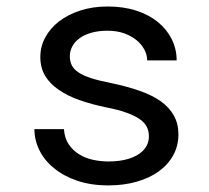

<svg xmlns="http://www.w3.org/2000/svg" viewBox="-20 -558 640 588"><path d="M436 -140.1Q436 -127.4 431.2 -116.2Q426.3 -105 417 -95.7Q401.9 -80.6 375 -72Q348.1 -63.5 312 -63.5Q289.1 -63.5 265.6 -68.4Q242.2 -73.2 223.1 -85Q203.6 -96.7 190.7 -115.7Q177.7 -134.8 175.8 -162.6H85.4Q85.4 -128.9 100.8 -97.7Q116.2 -66.4 145.5 -43Q174.3 -19 216.3 -4.6Q258.3 9.8 312 9.8Q358.9 9.8 398.4 -1.5Q438 -12.7 466.3 -33.2Q494.6 -53.7 510.5 -82.5Q526.4 -111.3 526.4 -146.5Q526.4 -179.2 512.5 -204.1Q498.5 -229 472.2 -248Q445.8 -266.6 407.2 -280Q368.7 -293.5 319.8 -303.7Q282.7 -311 258.5 -318.8Q234.4 -326.7 220.2 -336.4Q205.6 -346.2 199.7 -358.4Q193.8 -370.6 193.8 -386.2Q193.8 -401.4 201.2 -415.5Q208.5 -429.7 223.1 -440.4Q237.3 -451.2 259 -457.5Q280.8 -463.9 309.6 -463.9Q337.4 -463.9 359.6 -456.1Q381.8 -448.2 397.5 -435.5Q413.1 -422.9 421.9 -406.5Q430.7 -390.1 430.7 -373H521Q521 -407.7 506.1 -437.7Q491.2 -467.8 463.9 -490.2Q436.5 -512.7 397.5 -525.4Q358.4 -538.1 309.6 -538.1Q264.2 -538.1 226.3 -525.9Q188.5 -513.7 161.1 -492.7Q133.8 -471.7 118.7 -443.6Q103.5 -415.5 103.5 -383.3Q103.5 -350.6 118.2 -325.9Q132.8 -301.3 159.7 -283.2Q186 -264.6 223.4 -251.5Q260.7 -238.3 306.2 -229Q343.3 -221.7 368.2 -212.6Q393.1 -203.6 408.2 -192.9Q423.3 -182.1 429.7 -169.2Q436 -156.2 436 -140.1Z"/></svg>

Font: Roboto Mono
Style: Regular
Weight: 400
Monospace: yes
Designer: Google
Version: Version 3.000